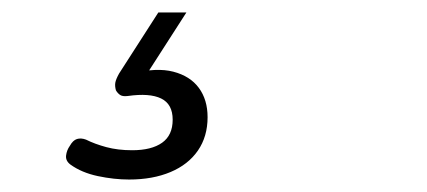

<svg xmlns="http://www.w3.org/2000/svg" viewBox="-20 -24 685 308"><path d="M187 264Q163 264 137 258.5Q111 253 93 240Q85 234 86 225.5Q87 217 92 210Q97 201 103.5 199Q110 197 118 200Q132 207 150.5 212Q169 217 192 217Q223 217 240 205Q257 193 257 168Q257 143 238.5 134Q220 125 185 130Q177 131 173 128.5Q169 126 166 121Q164 114 165 108.5Q166 103 171 94L234 -4H279L207 108L192 94Q231 84 258 91Q285 98 299 117Q313 136 313 164Q313 195 297.5 217.5Q282 240 253.5 252Q225 264 187 264Z"/></svg>

Font: Playwrite RO ExtraLight
Style: Regular
Weight: 250
Version: Version 1.002